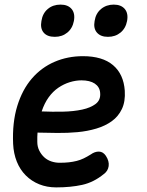

<svg xmlns="http://www.w3.org/2000/svg" viewBox="-20 -804 640 834"><path d="M440 -127Q455 -104 452 -82.5Q449 -61 431 -48Q387 -12 337 -1Q287 10 224 10Q184 10 150.5 -3.5Q117 -17 92 -42Q67 -67 53 -102Q39 -137 37 -179Q33 -272 55 -343.5Q77 -415 118.5 -463Q160 -511 217 -535.5Q274 -560 340 -560Q425 -560 471 -521Q517 -482 522 -410Q525 -363 509.5 -330.5Q494 -298 465.5 -277.5Q437 -257 398.5 -245.5Q360 -234 317 -230Q274 -226 229 -226.5Q184 -227 143 -228Q142 -219 142 -209V-188Q142 -167 150.5 -150Q159 -133 172 -121Q185 -109 202.5 -103Q220 -97 239 -97Q262 -97 279.5 -99Q297 -101 313 -105Q329 -109 343.5 -116Q358 -123 374 -133Q392 -146 410 -145.5Q428 -145 440 -127ZM161 -320Q207 -318 253.5 -319Q300 -320 337 -328Q374 -336 396 -353Q418 -370 415 -401Q414 -414 408 -424Q402 -434 391.5 -441Q381 -448 366.5 -451.5Q352 -455 334 -455Q309 -455 283 -447Q257 -439 233.5 -423Q210 -407 191.5 -381.5Q173 -356 161 -320ZM449 -644Q417 -644 401 -662.5Q385 -681 391 -713Q396 -746 419 -765Q442 -784 474 -784Q506 -784 522 -765Q538 -746 532 -713Q526 -681 503.5 -662.5Q481 -644 449 -644ZM218 -644Q185 -644 169.5 -662.5Q154 -681 160 -713Q165 -746 187.5 -765Q210 -784 243 -784Q275 -784 291 -765Q307 -746 301 -713Q295 -681 272.5 -662.5Q250 -644 218 -644Z"/></svg>

Font: Maple Mono NL SemiBold
Style: Italic
Weight: 600
Italic angle: -10°
Monospace: yes
Designer: subframe7536
Version: Version 7.000